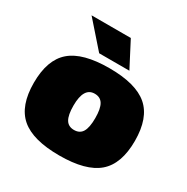

<svg xmlns="http://www.w3.org/2000/svg" viewBox="-162 -840 966 991"><g transform="rotate(30 321.0 -345.0)"><path d="M91.5 -448.5Q163 -510 321 -510Q479 -510 550.5 -448.5Q622 -387 622 -250Q622 -113 550.5 -51.5Q479 10 321 10Q163 10 91.5 -51.5Q20 -113 20 -250Q20 -387 91.5 -448.5ZM256 -250Q256 -194 271.5 -168Q287 -142 321 -142Q355 -142 370.5 -168Q386 -194 386 -250Q386 -306 370.5 -332Q355 -358 321 -358Q256 -358 256 -250ZM338 -700 416 -550H236L104 -700Z"/></g></svg>

Font: Fivo Sans Modern ExtBlk
Style: Regular
Weight: 950
Designer: Alexander Slobzheninov
Foundry: Alexander Slobzheninov
Version: 1.0